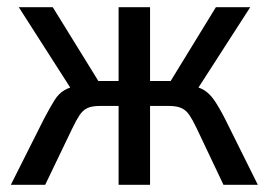

<svg xmlns="http://www.w3.org/2000/svg" viewBox="-20 -511 743 531"><path d="M10 0 102 -183Q119 -215 130.5 -233.5Q142 -252 158 -261.5Q174 -271 202 -276L185 -252L32 -491H126L252 -287H308V-491H395V-287H452L577 -491H672L518 -252L502 -276Q529 -271 544 -262Q559 -253 572 -234.5Q585 -216 602 -183L693 0H598L524 -156Q513 -179 504 -192.5Q495 -206 482 -212Q469 -218 447 -218H395V0H308V-218H256Q234 -218 221.5 -212Q209 -206 200 -192.5Q191 -179 180 -156L105 0Z"/></svg>

Font: Nunito Sans 10pt Condensed Medium
Style: Regular
Weight: 500
Width: 3
Designer: Vernon Adams
Foundry: Vernon Adams
Version: Version 3.101;gftools[0.9.27]